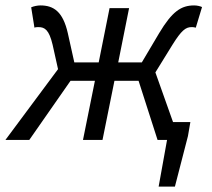

<svg xmlns="http://www.w3.org/2000/svg" viewBox="-38 -516 782 708"><path d="M-18 0H70L222 -218H312L268 0H340L384 -218H473L543 0H578L547 172H607L655 -14L664 -66H600L535 -249L598 -351C631 -404 647 -416 668 -416C674 -416 677 -416 684 -414L707 -490C701 -493 689 -496 678 -496C630 -496 597 -474 549 -394L485 -286H398L438 -486H366L326 -286H236L212 -394C194 -473 160 -496 111 -496C100 -496 86 -493 77 -489L89 -414C94 -416 98 -416 104 -416C127 -416 143 -406 156 -351L176 -261Z"/></svg>

Font: Source Sans Pro
Style: Italic
Weight: 400
Italic angle: -11°
Designer: Paul D. Hunt
Foundry: Adobe Systems Incorporated
Version: Version 3.006;hotconv 1.0.111;makeotfexe 2.5.65597